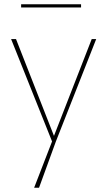

<svg xmlns="http://www.w3.org/2000/svg" viewBox="-20 -663 503 900"><path d="M79 -628V-643H360V-628ZM140 217 224 0 32 -480H55L233 -26L410 -480H431L242 0L163 217Z"/></svg>

Font: Cantarell Thin
Style: Regular
Weight: 100
Designer: Dave Crossland, Nikolaus Waxweiler, Florian Fecher, Jacques Le Bailly, Eben Sorkin, Alexei Vanyashin, Alexios Zavras, Em
Version: Version 0.303